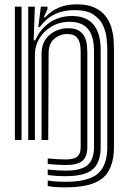

<svg xmlns="http://www.w3.org/2000/svg" viewBox="-20 -630 578 864"><path d="M275.8 213Q246.2 213 227.4 211.6Q208.5 210.2 194.8 207.2V182.2Q212.2 185.2 231 186.6Q249.8 188 275.8 188Q376 188 418.9 152.5Q461.8 117 462.8 35V-405.8Q462.8 -424.2 460.1 -454Q457.5 -483.8 444.5 -513.8Q431.5 -543.8 401 -564.1Q370.5 -584.5 315 -584.5Q214.8 -584.5 159.2 -508.5H152.5L163.8 -600H193.5L194 -589L176.8 -552H183.2Q236.2 -610.5 324.8 -610.5Q375.2 -610.5 407 -595.1Q438.8 -579.8 456.5 -555.5Q474.2 -531.2 481.9 -503.9Q489.5 -476.5 491.1 -451.9Q492.8 -427.2 492.8 -411.8V35Q491.5 130.5 441.8 171.8Q392 213 275.8 213ZM47 0V-600H77V0ZM275.8 162.8Q232.2 162.8 194.8 157.5V132.8Q238 137.8 275.8 137.8Q343.8 137.8 372.9 113.9Q402 90 403 35V-399.8Q403 -468 375.6 -500Q348.2 -532 294.5 -532Q248.5 -532 213 -511.4Q177.5 -490.8 157.4 -457.4Q137.2 -424 137 -385.2V0H107V-600H136.8L131.5 -448.5H138.2Q162.8 -502.2 206.4 -530.4Q250 -558.5 306 -558Q368.2 -557.2 400.6 -519.5Q433 -481.8 433 -403.8V35Q432 103.5 396 133.1Q360 162.8 275.8 162.8ZM275.8 112.5Q257.5 112.5 238.8 111.4Q220 110.2 194.8 107.8V83Q222.2 85.5 241 86.5Q259.8 87.5 275.8 87.5Q311.8 87.5 327.1 75.2Q342.5 63 343 35V-392Q343.2 -406.5 340.8 -426.5Q338.2 -446.5 325.6 -461.6Q313 -476.8 282.2 -476.8Q249.8 -476.8 224.4 -455.6Q199 -434.5 198.8 -391.2L197 0H167V-388Q167 -441.8 202.5 -472.4Q238 -503 286.8 -503Q319.2 -503 337 -490.8Q354.8 -478.5 362.4 -460.4Q370 -442.2 371.5 -424Q373 -405.8 373 -393.8V35Q372.2 76.5 350 94.5Q327.8 112.5 275.8 112.5Z"/></svg>

Font: Big Shoulders Inline Text Black
Style: Regular
Weight: 900
Designer: Patric King
Foundry: XO Type Co
Version: Version 1.000